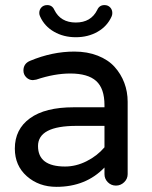

<svg xmlns="http://www.w3.org/2000/svg" viewBox="-20 -722 595 752"><path d="M480 -323.2V-40Q480 -21.5 466.3 -8.3Q452.6 4.9 434.1 4.9Q415.5 4.9 402.3 -8.3Q389.2 -21.5 389.2 -40V-65.9Q316.4 9.8 201.2 9.8Q132.3 9.8 85.2 -31.7Q38.1 -73.2 38.1 -140.1Q38.1 -215.8 97.4 -258.8Q156.7 -301.8 268.1 -301.8H389.2V-310.1Q389.2 -375.5 356.7 -404.8Q324.2 -434.1 254.9 -434.1Q193.4 -434.1 122.1 -410.2Q112.3 -408.2 108.9 -408.2Q93.8 -408.2 82.8 -419.2Q71.8 -430.2 71.8 -445.8Q71.8 -473.1 98.1 -483.9Q184.6 -520 271 -520Q322.3 -520 363 -503.9Q403.8 -487.8 428.7 -460.2Q453.6 -432.6 466.8 -397.7Q480 -362.8 480 -323.2ZM389.2 -145V-229H279.8Q128.9 -229 128.9 -149.9Q128.9 -69.8 234.9 -69.8Q277.8 -69.8 319.1 -90.6Q360.4 -111.3 389.2 -145ZM389.2 -702.1Q402.8 -702.1 411.4 -693.1Q419.9 -684.1 419.9 -670.9Q419.9 -663.1 417 -657.2Q399.9 -619.1 362.5 -597.7Q325.2 -576.2 276.9 -576.2Q229 -576.2 191.7 -597.7Q154.3 -619.1 137.2 -657.2Q133.8 -664.1 133.8 -670.9Q133.8 -684.1 142.3 -693.1Q150.9 -702.1 165 -702.1Q184.6 -702.1 192.9 -683.1Q217.3 -633.8 276.9 -633.8Q336.4 -633.8 360.8 -683.1Q369.1 -702.1 389.2 -702.1Z"/></svg>

Font: Aka-Acid-Varela
Style: Regular
Weight: 400
Designer: Joe Prince, Avraham Cornfeld, Cyberella
Foundry: Joe Prince, Avraham Cornfeld, Cyberella
Version: Version 2.000; ttfautohint (v1.5.33-1714) -l 8 -r 50 -G 200 